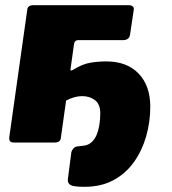

<svg xmlns="http://www.w3.org/2000/svg" viewBox="-20 -550 663 741"><path d="M306 171Q264 171 252 164Q240 157 242 141L255 40Q256 32 262.5 24Q269 16 279 15L305 12Q320 10 332 0Q344 -10 351.5 -26.5Q359 -43 363 -65Q367 -87 367 -113Q367 -148 346.5 -163.5Q326 -179 297 -179Q282 -179 266 -174.5Q250 -170 235 -162L252 -283Q251 -278 254 -278Q257 -278 261 -280Q298 -303 329 -308Q360 -313 390 -313Q470 -313 515 -266Q560 -219 560 -138Q560 -79 544 -23.5Q528 32 496.5 76Q465 120 417.5 145.5Q370 171 306 171ZM32 0Q13 0 16 -22L85 -511Q86 -530 109 -530H476Q486 -530 492 -525.5Q498 -521 496 -511L482 -417Q479 -395 454 -395H281Q269 -395 266 -382L215 -19Q214 0 191 0Z"/></svg>

Font: Libre Franklin Black
Style: Italic
Weight: 900
Italic angle: -8°
Designer: Pablo Impallari, Rodrigo Fuenzalida, Nhung Nguyen
Foundry: Impallari Type
Version: Version 3.000